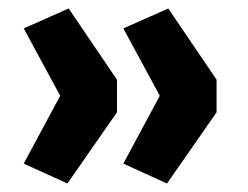

<svg xmlns="http://www.w3.org/2000/svg" viewBox="-20 -495 586 453"><path d="M139 -62 36 -109 122 -269 36 -428 142 -475 256 -307V-230ZM374 -62 271 -109 357 -269 271 -428 377 -475 491 -307V-230Z"/></svg>

Font: Nunito Sans 8pt ExtraBold
Style: Regular
Weight: 800
Version: Version 3.101;gftools[0.9.27]